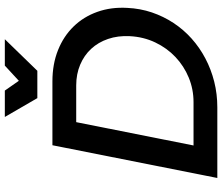

<svg xmlns="http://www.w3.org/2000/svg" viewBox="-84 -858 942 815"><g transform="rotate(-90 387.5 -451.0)"><path d="M449 -700Q522.5 -700 581.8 -676.2Q641 -652.5 682.2 -610Q723.5 -567.5 744.2 -509.2Q765 -451 761 -382Q758.5 -327.5 741.8 -278Q725 -228.5 697 -186Q669 -143.5 630.8 -109.2Q592.5 -75 546.5 -50.8Q500.5 -26.5 448 -13.2Q395.5 0 339 0H39L178 -700ZM276 -599 177 -101H361Q415.5 -101 464.8 -121.2Q514 -141.5 552.2 -177.5Q590.5 -213.5 614.2 -263.2Q638 -313 641 -372Q643.5 -422 629.2 -463.8Q615 -505.5 587.2 -535.5Q559.5 -565.5 519.8 -582.2Q480 -599 432 -599ZM494 -764H378L298 -902H410L451.5 -842.5L516 -902H628Z"/></g></svg>

Font: Argentum Sans
Style: Italic
Weight: 400
Italic angle: -11.3099°
Designer: Julieta Ulanovsky, Owen Earl, Rasmus Andersson, Cristiano Sobral
Foundry: The Argentum Sans Project Authors
Version: Version 3.131; ttfautohint (v1.8.4.7-5d5b-dirty)